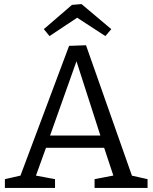

<svg xmlns="http://www.w3.org/2000/svg" viewBox="-20 -922 749 942"><path d="M633 -44 610 -64 704 -43V0H444V-43L548 -63L540 -49L487 -209L502 -197H196L210 -209L153 -51L148 -62L250 -43V0H4V-43L96 -64L75 -46L319 -697L402 -700ZM221 -244 213 -257H486L477 -243L346 -650L365 -649ZM223 -745 195 -779 333 -898 380 -902 526 -779 497 -745 331 -853 384 -852Z"/></svg>

Font: Pack4
Style: Regular
Weight: 400
Version: Version 2.002